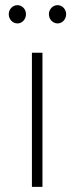

<svg xmlns="http://www.w3.org/2000/svg" viewBox="-20 -726 290 746"><path d="M48 -706C29 -706 14 -690 14 -671C14 -651 29 -635 48 -635C66 -635 81 -651 81 -671C81 -690 66 -706 48 -706ZM204 -706C185 -706 170 -690 170 -671C170 -651 185 -635 204 -635C222 -635 237 -651 237 -671C237 -690 222 -706 204 -706ZM104 -521V0H145V-521Z"/></svg>

Font: Montserrat ExtraLight
Style: Regular
Weight: 250
Designer: Julieta Ulanovsky
Foundry: Julieta Ulanovsky
Version: Version 4.000